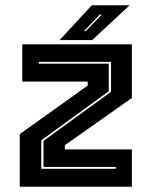

<svg xmlns="http://www.w3.org/2000/svg" viewBox="-20 -708 575 728"><path d="M136.5 -68H419V-75H145V-174L401 -360V-473.5H127V-466.5H392.5V-362L136.5 -176ZM55 0V-199.5L312.5 -383.5V-398.5H64.5V-540H480V-336.5L226 -157.5V-141.5H480V0ZM206 -556 328 -688H471.5L329.5 -556ZM298.5 -590H305.5L366 -653H358.5Z"/></svg>

Font: Tourney Thin ExtraBold
Style: Regular
Weight: 800
Version: Version 1.015